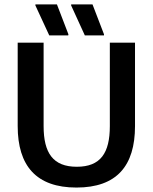

<svg xmlns="http://www.w3.org/2000/svg" viewBox="-20 -845 698 877"><path d="M291.7 -683.3 292.5 -688.3 240 -825H141.7V-820L205 -683.3ZM455 -683.3V-688.3L402.5 -825H305V-820L367.5 -683.3ZM329.2 11.7C513.3 11.7 596.7 -87.5 596.7 -269.2V-650H481.7V-269.2C481.7 -145.8 439.2 -83.3 330.8 -83.3C222.5 -83.3 179.2 -145.8 179.2 -269.2V-650H60.8V-269.2C60.8 -87.5 145.8 11.7 329.2 11.7Z"/></svg>

Font: Familjen Grotesk Medium
Style: Regular
Weight: 500
Designer: Anders Wikstroem, Jonas Baeckman, Matilda Gysing, Kristian Moeller
Foundry: Familjen STHLM AB
Version: Version 2.000